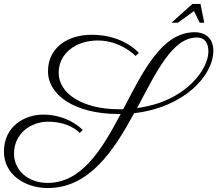

<svg xmlns="http://www.w3.org/2000/svg" viewBox="-49 -866 1100 972"><path d="M1031 -609C1031 -679 983 -703 937 -703C771 -703 676 -507 575 -313H551C377 -313 248 -388 248 -498C248 -592 331 -661 446 -661C562 -661 636 -584 637 -583L654 -598C645 -608 569 -690 415 -690C295 -690 194 -626 194 -505C194 -384 331 -289 549 -289H562C467 -110 365 60 192 60C93 60 22 -4 22 -88C22 -190 107 -250 194 -250C270 -250 325 -223 355 -193L370 -208C324 -254 249 -286 172 -286C72 -286 -29 -225 -29 -98C-29 19 79 86 193 86C403 86 527 -103 630 -293C883 -322 1031 -483 1031 -609ZM947 -676C991 -676 1006 -645 1006 -604C1006 -521 899 -353 645 -319C742 -501 824 -676 947 -676ZM985 -751 966 -846H925L819 -751H852L933 -810L962 -751Z"/></svg>

Font: Parisienne
Style: Regular
Weight: 400
Designer: Astigmatic (AOETI)
Foundry: Astigmatic (AOETI)
Version: Version 1.000